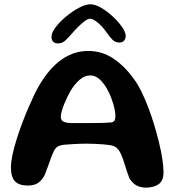

<svg xmlns="http://www.w3.org/2000/svg" viewBox="-20 -836 796 876"><path d="M644.5 20Q620.5 20 602.2 9.8Q584 -0.5 570.5 -22.5Q565.5 -34.5 560.5 -50Q555.5 -65.5 550.5 -81.8Q545.5 -98 540 -113.2Q534.5 -128.5 528.5 -140Q520.5 -155.5 510 -163.2Q499.5 -171 481 -174Q472 -175.5 454.8 -177Q437.5 -178.5 416.8 -179.5Q396 -180.5 377.5 -180.5Q349.5 -180.5 320.8 -179Q292 -177.5 271 -175.5Q252.5 -173 242.5 -166.8Q232.5 -160.5 226 -147Q219.5 -134 212.8 -115.8Q206 -97.5 199 -77.5Q192 -57.5 184.5 -39Q173 -15.5 155.5 -2.5Q138 10.5 106.5 10.5Q81 10.5 64 2.5Q47 -5.5 38.5 -23.5Q30 -41.5 30 -72Q30 -96.5 36.8 -128.8Q43.5 -161 54.8 -197.2Q66 -233.5 79.8 -270.2Q93.5 -307 108 -340.8Q122.5 -374.5 135.5 -401.8Q148.5 -429 158 -445Q175 -474.5 197.2 -502.8Q219.5 -531 247.2 -553.8Q275 -576.5 308.8 -590Q342.5 -603.5 383 -603.5Q446.5 -603.5 499 -567.8Q551.5 -532 593.5 -472Q609.5 -450.5 625.2 -418.2Q641 -386 656 -347Q671 -308 683.5 -266.5Q696 -225 705.8 -184.8Q715.5 -144.5 720.8 -109.8Q726 -75 726 -49.5Q726 -11.5 704 4.2Q682 20 644.5 20ZM489 -277.5Q499.5 -280 503 -287Q506.5 -294 506.5 -308.5Q506.5 -322.5 501.8 -342.8Q497 -363 489 -385.2Q481 -407.5 470.5 -426.5Q455.5 -454.5 435.5 -473.2Q415.5 -492 392 -492Q365.5 -492 342 -471Q318.5 -450 300.5 -419Q293.5 -407 286 -391.2Q278.5 -375.5 272 -359Q265.5 -342.5 261.5 -327.8Q257.5 -313 257.5 -302.5Q257.5 -287 270.2 -280.8Q283 -274.5 308 -274.5Q355 -274.5 389.5 -274.5Q424 -274.5 448.5 -275.2Q473 -276 489 -277.5ZM245 -638Q215 -638 215 -669Q215 -686.5 233.5 -711.2Q252 -736 280.8 -760Q309.5 -784 339.8 -800.2Q370 -816.5 392.5 -816.5Q414 -816.5 441.5 -800.5Q469 -784.5 494.5 -760.8Q520 -737 536.8 -713Q553.5 -689 553.5 -672.5Q553.5 -658.5 545.8 -650.2Q538 -642 525 -642Q506.5 -642 494 -654Q481.5 -666 466 -688.5Q456 -703.5 442.2 -717.8Q428.5 -732 414.8 -741.2Q401 -750.5 390.5 -750.5Q381 -750.5 366.2 -739.5Q351.5 -728.5 335.8 -712.8Q320 -697 306.5 -681Q288.5 -660 275.5 -649Q262.5 -638 245 -638Z"/></svg>

Font: Gluten Medium
Style: Regular
Weight: 500
Designer: Tyler Finck
Foundry: Etcetera Type Company
Version: Version 1.300